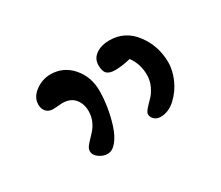

<svg xmlns="http://www.w3.org/2000/svg" viewBox="-63 -817 623 541"><g transform="rotate(-30 248.5 -546.5)"><path d="M120.1 -440.9Q120.1 -448.2 125.7 -455.8Q131.3 -463.4 139.2 -471.2Q147 -479 154.8 -488.3Q162.6 -497.6 168.2 -511.2Q173.8 -524.9 173.8 -541Q173.8 -564.9 160.2 -581.1Q146.5 -597.2 120.1 -597.2Q116.2 -597.2 106.7 -596.2Q97.2 -595.2 90.8 -595.2Q76.2 -595.2 68.1 -604Q60.1 -612.8 60.1 -627Q60.1 -650.9 82.8 -667.5Q105.5 -684.1 131.8 -684.1Q173.8 -684.1 201.4 -652.3Q229 -620.6 229 -575.2Q229 -549.8 224.4 -521.5Q219.7 -493.2 211.4 -467.8Q203.1 -442.4 189.7 -425.8Q176.3 -409.2 160.2 -409.2Q146.5 -409.2 133.3 -418.5Q120.1 -427.7 120.1 -440.9ZM314 -449.2Q314 -455.1 322.3 -464.6Q330.6 -474.1 340.6 -483.9Q350.6 -493.7 358.9 -510.7Q367.2 -527.8 367.2 -546.9Q367.2 -582.5 347.2 -609.9Q318.8 -603 296.9 -603Q278.8 -603 270.5 -610.6Q262.2 -618.2 262.2 -638.2Q262.2 -659.7 279.8 -671.9Q297.4 -684.1 323.2 -684.1Q374.5 -684.1 405.8 -642.3Q437 -600.6 437 -546.9Q437 -522.9 425.3 -495.1Q413.6 -467.3 390.9 -446Q368.2 -424.8 341.8 -424.8Q329.6 -424.8 321.8 -432.1Q314 -439.5 314 -449.2Z"/></g></svg>

Font: Zhizn
Style: Regular
Weight: 400
Designer: Peter Zharnov
Foundry: Peter Zharnov
Version: Version 1.000